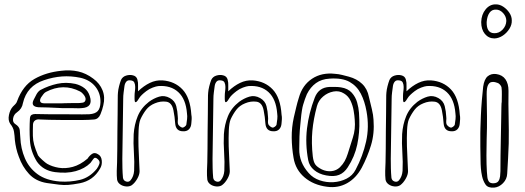

<svg xmlns="http://www.w3.org/2000/svg" viewBox="-20 -749 2403 879"><path d="M163 -202Q150 -204 141 -198Q132 -192 131 -179Q130 -148 130.5 -127Q131 -106 136.5 -86Q142 -66 154 -38Q158 -31 173.5 -17Q189 -3 196 1Q219 14 249 19Q279 24 313 15Q347 6 381 -23Q389 -36 401.5 -44.5Q414 -53 430 -42Q444 -34 446 -13.5Q448 7 438 23Q407 78 345 90Q313 96 292.5 97.5Q272 99 251 96.5Q230 94 195 89Q144 81 113 47.5Q82 14 66 -32Q59 -50 54.5 -69.5Q50 -89 48 -108Q47 -128 44 -146.5Q41 -165 27 -182Q16 -198 21 -222.5Q26 -247 39 -261Q44 -266 50 -272Q56 -278 58 -285Q84 -357 137.5 -387.5Q191 -418 261 -425Q301 -430 337.5 -422Q374 -414 407 -389Q437 -367 449.5 -335.5Q462 -304 453 -267Q449 -248 440 -226Q431 -204 411 -202Q390 -200 353 -199.5Q316 -199 276.5 -199.5Q237 -200 205.5 -200.5Q174 -201 163 -202ZM261 -226Q293 -226 325 -225.5Q357 -225 389 -226Q416 -228 427.5 -240.5Q439 -253 440 -280Q441 -322 416.5 -352.5Q392 -383 348 -393Q305 -402 264 -399Q223 -396 182 -382Q103 -356 85 -277Q81 -251 58 -235Q43 -225 40 -207Q37 -189 50 -181Q69 -169 70.5 -153Q72 -137 73 -120Q75 -69 94 -24.5Q113 20 152 48.5Q191 77 254 82Q302 85 346 74.5Q390 64 423 24Q431 13 435 1Q439 -11 427 -21Q415 -32 407.5 -21.5Q400 -11 394 -3Q368 23 326.5 34.5Q285 46 232 39Q178 32 149 -9Q120 -56 117 -106.5Q114 -157 117 -207Q118 -219 124.5 -223Q131 -227 141 -227Q172 -226 201.5 -226Q231 -226 261 -226ZM156 -258Q119 -261 134 -292Q140 -305 147.5 -318Q155 -331 165 -337Q203 -357 242.5 -365.5Q282 -374 325 -365Q349 -359 366.5 -345.5Q384 -332 391 -309Q408 -257 354 -254Q343 -253 331.5 -253.5Q320 -254 308 -254H264Q264 -254 244.5 -255Q225 -256 199.5 -257Q174 -258 156 -258ZM264 -276Q264 -276 276.5 -276.5Q289 -277 305.5 -277Q322 -277 334 -277Q346 -277 358.5 -279Q371 -281 372 -295Q372 -304 363.5 -315Q355 -326 347 -330Q270 -370 190 -328Q183 -324 178 -317Q173 -310 168 -303Q161 -291 164.5 -283.5Q168 -276 183 -276Z M612 -331Q638 -356 666 -369.5Q694 -383 724 -381Q780 -377 815.5 -339.5Q851 -302 856 -224Q858 -214 857.5 -204Q857 -194 856 -185Q855 -167 845 -157Q835 -147 818 -148Q785 -148 782 -184Q781 -199 779 -214Q777 -229 774 -244Q767 -280 741 -283.5Q715 -287 689 -276Q664 -266 649 -246.5Q634 -227 623 -203Q616 -186 614.5 -152Q613 -118 614 -79.5Q615 -41 617 -9.5Q619 22 619 35Q619 51 608 70Q597 89 583 99Q572 106 556.5 104.5Q541 103 529.5 94.5Q518 86 516 73Q514 55 514.5 33.5Q515 12 516 -5Q517 -30 517 -68Q517 -106 517.5 -147.5Q518 -189 518.5 -227Q519 -265 519 -291.5Q519 -318 520 -325Q521 -338 525 -354Q529 -370 534 -383Q541 -398 557.5 -403Q574 -408 589 -404Q605 -400 609 -385Q613 -370 612 -356ZM605 -283Q599 -279 597.5 -284Q596 -289 596 -297Q596 -305 596 -309Q596 -320 597.5 -330.5Q599 -341 599 -351Q599 -362 595 -371Q591 -380 578 -381Q565 -383 558.5 -375.5Q552 -368 550 -356Q548 -341 546 -326Q544 -311 544 -296Q543 -227 542 -158.5Q541 -90 540 -22Q540 -1 540.5 21Q541 43 543 65Q545 78 557.5 82Q570 86 578 76Q592 59 594 33Q596 -8 593 -50.5Q590 -93 592 -135Q595 -179 610.5 -217Q626 -255 662 -283Q684 -299 708.5 -306.5Q733 -314 758 -300Q781 -287 787 -263Q793 -239 794 -214Q795 -206 794 -197.5Q793 -189 795 -181Q797 -176 803 -171Q809 -166 814 -165Q819 -164 825.5 -169Q832 -174 833 -178Q835 -191 836.5 -204Q838 -217 836 -230Q831 -295 796.5 -327Q762 -359 705 -355Q695 -354 679 -348Q663 -342 650 -332Q625 -313 617 -299.5Q609 -286 605 -283Z M1025 -331Q1051 -356 1079 -369.5Q1107 -383 1137 -381Q1193 -377 1228.5 -339.5Q1264 -302 1269 -224Q1271 -214 1270.5 -204Q1270 -194 1269 -185Q1268 -167 1258 -157Q1248 -147 1231 -148Q1198 -148 1195 -184Q1194 -199 1192 -214Q1190 -229 1187 -244Q1180 -280 1154 -283.5Q1128 -287 1102 -276Q1077 -266 1062 -246.5Q1047 -227 1036 -203Q1029 -186 1027.5 -152Q1026 -118 1027 -79.5Q1028 -41 1030 -9.5Q1032 22 1032 35Q1032 51 1021 70Q1010 89 996 99Q985 106 969.5 104.5Q954 103 942.5 94.5Q931 86 929 73Q927 55 927.5 33.5Q928 12 929 -5Q930 -30 930 -68Q930 -106 930.5 -147.5Q931 -189 931.5 -227Q932 -265 932 -291.5Q932 -318 933 -325Q934 -338 938 -354Q942 -370 947 -383Q954 -398 970.5 -403Q987 -408 1002 -404Q1018 -400 1022 -385Q1026 -370 1025 -356ZM1018 -283Q1012 -279 1010.5 -284Q1009 -289 1009 -297Q1009 -305 1009 -309Q1009 -320 1010.5 -330.5Q1012 -341 1012 -351Q1012 -362 1008 -371Q1004 -380 991 -381Q978 -383 971.5 -375.5Q965 -368 963 -356Q961 -341 959 -326Q957 -311 957 -296Q956 -227 955 -158.5Q954 -90 953 -22Q953 -1 953.5 21Q954 43 956 65Q958 78 970.5 82Q983 86 991 76Q1005 59 1007 33Q1009 -8 1006 -50.5Q1003 -93 1005 -135Q1008 -179 1023.5 -217Q1039 -255 1075 -283Q1097 -299 1121.5 -306.5Q1146 -314 1171 -300Q1194 -287 1200 -263Q1206 -239 1207 -214Q1208 -206 1207 -197.5Q1206 -189 1208 -181Q1210 -176 1216 -171Q1222 -166 1227 -165Q1232 -164 1238.5 -169Q1245 -174 1246 -178Q1248 -191 1249.5 -204Q1251 -217 1249 -230Q1244 -295 1209.5 -327Q1175 -359 1118 -355Q1108 -354 1092 -348Q1076 -342 1063 -332Q1038 -313 1030 -299.5Q1022 -286 1018 -283Z M1690 -201Q1695 -138 1678.5 -84Q1662 -30 1636 19Q1610 67 1568.5 90Q1527 113 1477 106Q1415 98 1374 63Q1333 28 1324 -26Q1316 -72 1315.5 -118.5Q1315 -165 1325 -211Q1331 -236 1336 -257.5Q1341 -279 1348 -301Q1364 -359 1408.5 -388.5Q1453 -418 1514 -411Q1530 -410 1546 -406Q1562 -402 1577 -398Q1614 -388 1638 -365Q1662 -342 1669 -305Q1676 -276 1682.5 -249Q1689 -222 1690 -201ZM1355 -179Q1352 -152 1351 -124Q1350 -96 1350 -67Q1349 -6 1393 43Q1413 66 1443.5 76.5Q1474 87 1506.5 85Q1539 83 1566.5 69Q1594 55 1608 28Q1641 -34 1656 -101Q1671 -168 1658 -239Q1650 -285 1632 -320Q1614 -355 1580.5 -374Q1547 -393 1489 -389Q1452 -387 1426.5 -368.5Q1401 -350 1385 -318Q1380 -307 1376 -295Q1372 -283 1368 -270Q1365 -261 1362 -242Q1359 -223 1357.5 -204.5Q1356 -186 1355 -179ZM1625 -200Q1627 -142 1615.5 -87Q1604 -32 1572 17Q1556 42 1532.5 51.5Q1509 61 1473 54Q1440 48 1418 29.5Q1396 11 1391 -16Q1377 -90 1385.5 -161Q1394 -232 1421 -302Q1439 -349 1489 -351Q1503 -351 1515.5 -351Q1528 -351 1541 -349Q1573 -344 1590.5 -324.5Q1608 -305 1615 -280Q1622 -255 1623.5 -233Q1625 -211 1625 -200ZM1604 -201Q1603 -219 1599 -242.5Q1595 -266 1585 -287.5Q1575 -309 1555 -321Q1533 -335 1506.5 -330Q1480 -325 1459 -307Q1438 -289 1431 -263Q1415 -204 1410 -149.5Q1405 -95 1412 -33Q1415 -8 1423.5 4Q1432 16 1454 27Q1476 37 1498 34.5Q1520 32 1536 17Q1550 3 1558 -11.5Q1566 -26 1572 -45Q1583 -81 1595.5 -119.5Q1608 -158 1604 -201Z M1841 -331Q1867 -356 1895 -369.5Q1923 -383 1953 -381Q2009 -377 2044.5 -339.5Q2080 -302 2085 -224Q2087 -214 2086.5 -204Q2086 -194 2085 -185Q2084 -167 2074 -157Q2064 -147 2047 -148Q2014 -148 2011 -184Q2010 -199 2008 -214Q2006 -229 2003 -244Q1996 -280 1970 -283.5Q1944 -287 1918 -276Q1893 -266 1878 -246.5Q1863 -227 1852 -203Q1845 -186 1843.5 -152Q1842 -118 1843 -79.5Q1844 -41 1846 -9.5Q1848 22 1848 35Q1848 51 1837 70Q1826 89 1812 99Q1801 106 1785.5 104.5Q1770 103 1758.5 94.5Q1747 86 1745 73Q1743 55 1743.5 33.5Q1744 12 1745 -5Q1746 -30 1746 -68Q1746 -106 1746.5 -147.5Q1747 -189 1747.5 -227Q1748 -265 1748 -291.5Q1748 -318 1749 -325Q1750 -338 1754 -354Q1758 -370 1763 -383Q1770 -398 1786.5 -403Q1803 -408 1818 -404Q1834 -400 1838 -385Q1842 -370 1841 -356ZM1834 -283Q1828 -279 1826.5 -284Q1825 -289 1825 -297Q1825 -305 1825 -309Q1825 -320 1826.5 -330.5Q1828 -341 1828 -351Q1828 -362 1824 -371Q1820 -380 1807 -381Q1794 -383 1787.5 -375.5Q1781 -368 1779 -356Q1777 -341 1775 -326Q1773 -311 1773 -296Q1772 -227 1771 -158.5Q1770 -90 1769 -22Q1769 -1 1769.5 21Q1770 43 1772 65Q1774 78 1786.5 82Q1799 86 1807 76Q1821 59 1823 33Q1825 -8 1822 -50.5Q1819 -93 1821 -135Q1824 -179 1839.5 -217Q1855 -255 1891 -283Q1913 -299 1937.5 -306.5Q1962 -314 1987 -300Q2010 -287 2016 -263Q2022 -239 2023 -214Q2024 -206 2023 -197.5Q2022 -189 2024 -181Q2026 -176 2032 -171Q2038 -166 2043 -165Q2048 -164 2054.5 -169Q2061 -174 2062 -178Q2064 -191 2065.5 -204Q2067 -217 2065 -230Q2060 -295 2025.5 -327Q1991 -359 1934 -355Q1924 -354 1908 -348Q1892 -342 1879 -332Q1854 -313 1846 -299.5Q1838 -286 1834 -283Z M2183 -648Q2184 -683 2203.5 -706.5Q2223 -730 2251 -729Q2268 -729 2284.5 -718Q2301 -707 2312 -690.5Q2323 -674 2323 -656Q2324 -636 2312 -617Q2300 -598 2282 -586Q2264 -574 2244 -573Q2217 -573 2200 -593.5Q2183 -614 2183 -648ZM2208 -648Q2207 -598 2242 -597Q2264 -596 2280.5 -613Q2297 -630 2298 -653Q2298 -673 2283.5 -689Q2269 -705 2251 -705Q2232 -706 2221 -690.5Q2210 -675 2208 -648ZM2192 -352Q2197 -387 2213 -400Q2229 -413 2252 -410Q2280 -406 2294 -386Q2308 -366 2308 -333Q2307 -273 2308.5 -212.5Q2310 -152 2309 -92Q2308 -57 2306 -23Q2304 11 2302 46Q2301 71 2283 89.5Q2265 108 2242 110Q2214 112 2203 96Q2192 80 2187 58Q2183 40 2181.5 21Q2180 2 2180 -17Q2179 -48 2179 -78.5Q2179 -109 2179 -140Q2179 -140 2179.5 -162.5Q2180 -185 2181.5 -219.5Q2183 -254 2186 -290Q2189 -326 2192 -352ZM2277 -282Q2277 -299 2277.5 -316Q2278 -333 2276 -349Q2275 -355 2268.5 -362Q2262 -369 2256 -370Q2254 -371 2246 -373Q2238 -375 2229 -373Q2220 -371 2214 -359Q2208 -347 2208 -318Q2209 -266 2209.5 -215.5Q2210 -165 2208 -112Q2207 -78 2207 -37Q2207 4 2209 37Q2210 47 2211 60Q2212 73 2218 82Q2224 91 2241 90Q2256 89 2262 80Q2268 71 2269.5 58Q2271 45 2271 35Q2271 4 2271.5 -37.5Q2272 -79 2273 -121.5Q2274 -164 2274.5 -200.5Q2275 -237 2275.5 -259.5Q2276 -282 2277 -282Z"/></svg>

Font: Shizuru
Style: Regular
Weight: 400
Version: Version 1.000